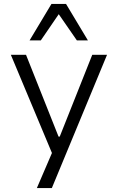

<svg xmlns="http://www.w3.org/2000/svg" viewBox="-20 -774 598 974"><path d="M167 180 256 -27V32L35 -496H112L277 -81H283L448 -496H523L243 180ZM130 -569 241 -754H315L426 -569H370L278 -702L187 -569Z"/></svg>

Font: Nunito Sans 6pt Light
Style: Regular
Weight: 300
Version: Version 3.101;gftools[0.9.27]